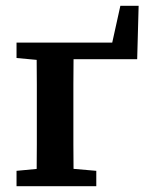

<svg xmlns="http://www.w3.org/2000/svg" viewBox="-20 -642 526 662"><path d="M106 0Q106 -30 106.5 -67.5Q107 -105 107 -144Q107 -183 107 -218V-277Q107 -312 107 -351Q107 -390 106.5 -427.5Q106 -465 106 -495H234Q234 -465 233.5 -427.5Q233 -390 233 -351Q233 -312 233 -277V-218Q233 -183 233 -144Q233 -105 233.5 -67.5Q234 -30 234 0ZM195 -495H412L357 -450L395 -622H458L453 -438H195ZM37 0V-53L143 -63H197L312 -53V0ZM37 -442V-495H164V-432H145Z"/></svg>

Font: Source Serif 4 SemiBold
Style: Regular
Weight: 600
Designer: Frank Grießhammer
Foundry: Adobe Systems Incorporated
Version: Version 4.004;hotconv 1.0.116;makeotfexe 2.5.65601